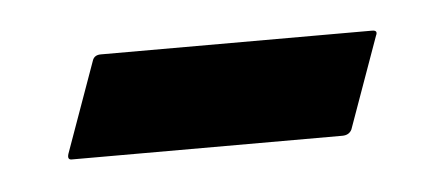

<svg xmlns="http://www.w3.org/2000/svg" viewBox="-24 -323 311 141"><g transform="rotate(-5 131.0 -252.5)"><path d="M253 -290Q257.5 -290 255.5 -286L231.5 -219Q229.5 -215 224.5 -215H25Q21.5 -215 23 -219.5L47 -286.5Q48.5 -290 53 -290Z"/></g></svg>

Font: Fraunces 144pt S000
Style: Bold Italic
Weight: 700
Italic angle: -16°
Version: Version 1.000; ttfautohint (v1.8.3)